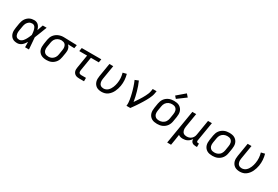

<svg xmlns="http://www.w3.org/2000/svg" viewBox="88 -2081 5224 3608"><g transform="rotate(30 2700.0 -277.5)"><path d="M220 8Q190 8 161.5 1.5Q133 -5 111 -21.5Q89 -38 74.5 -61.5Q60 -85 53.5 -113Q47 -141 48 -170.5Q49 -200 54 -230L70 -330Q75 -355 83 -380.5Q91 -406 105 -429.5Q119 -453 139 -472.5Q159 -492 183.5 -505Q208 -518 234 -523Q260 -528 286 -528Q314 -528 339 -517.5Q364 -507 381.5 -487.5Q399 -468 410 -444Q421 -420 429 -394Q439 -426 450 -457.5Q461 -489 472 -520H556Q530 -453 505 -386Q480 -319 452 -253Q458 -190 462.5 -126.5Q467 -63 472 0H388Q388 -28 387.5 -56Q387 -84 386 -113V-114Q386 -115 386 -115Q386 -115 386 -116Q372 -92 355.5 -70Q339 -48 318 -30Q297 -12 271 -2Q245 8 220 8ZM220 -66Q241 -66 261.5 -77.5Q282 -89 297.5 -106Q313 -123 324.5 -142.5Q336 -162 346.5 -182Q357 -202 365.5 -222.5Q374 -243 382 -264Q381 -284 379 -304Q377 -324 373.5 -343.5Q370 -363 364.5 -381.5Q359 -400 349 -416.5Q339 -433 322.5 -443.5Q306 -454 286 -454Q269 -454 252 -450Q235 -446 220 -436.5Q205 -427 193 -413Q181 -399 172.5 -383.5Q164 -368 159.5 -351Q155 -334 152 -318L135 -218Q132 -200 131 -182.5Q130 -165 132.5 -148Q135 -131 141 -115.5Q147 -100 158.5 -88Q170 -76 186 -71Q202 -66 220 -66Z M853 8Q822 8 791.5 2Q761 -4 736 -18.5Q711 -33 692.5 -56Q674 -79 665.5 -107.5Q657 -136 657 -167Q657 -198 662 -230L678 -330Q683 -357 692.5 -383Q702 -409 719 -432.5Q736 -456 759 -474.5Q782 -493 808 -504.5Q834 -516 861 -522Q888 -528 915 -528Q919 -528 923 -528Q927 -528 931 -528L1210 -520L1198 -447L1058 -451Q1074 -437 1085.5 -419Q1097 -401 1102.5 -380Q1108 -359 1108 -336Q1108 -313 1104 -290L1087 -190Q1083 -163 1073.5 -136.5Q1064 -110 1048 -86.5Q1032 -63 1009.5 -44Q987 -25 961 -13Q935 -1 907.5 3.5Q880 8 853 8ZM854 -65Q872 -65 890 -68.5Q908 -72 925 -81Q942 -90 956.5 -103.5Q971 -117 981 -133Q991 -149 997 -166.5Q1003 -184 1006 -202L1022 -302Q1025 -320 1026 -338Q1027 -356 1023.5 -373Q1020 -390 1012.5 -405Q1005 -420 992.5 -431Q980 -442 963.5 -447.5Q947 -453 929 -454L919 -455Q917 -455 914.5 -455Q912 -455 910 -455Q892 -455 874 -450Q856 -445 839.5 -436.5Q823 -428 808.5 -415Q794 -402 784 -386Q774 -370 768.5 -352.5Q763 -335 760 -318L743 -218Q740 -198 739.5 -179Q739 -160 743.5 -142Q748 -124 758 -109Q768 -94 783 -84Q798 -74 816.5 -70Q835 -66 854 -66Q854 -66 854 -65.5Q854 -65 854 -65Z M1563 0Q1541 0 1520 -3.5Q1499 -7 1481.5 -16.5Q1464 -26 1451 -41.5Q1438 -57 1431.5 -76.5Q1425 -96 1425 -117.5Q1425 -139 1429 -161L1476 -447H1306L1318 -520H1742L1730 -447H1559L1510 -149Q1508 -135 1509 -120.5Q1510 -106 1516.5 -95Q1523 -84 1536 -79Q1549 -74 1563 -74H1667V0Z M2049 8Q2019 8 1989.5 1.5Q1960 -5 1936.5 -20.5Q1913 -36 1896.5 -59.5Q1880 -83 1872 -111Q1864 -139 1864.5 -169Q1865 -199 1870 -230L1918 -520H2001L1951 -218Q1948 -199 1947.5 -180.5Q1947 -162 1950.5 -145Q1954 -128 1962 -112.5Q1970 -97 1983.5 -86Q1997 -75 2014 -70Q2031 -65 2050 -65Q2074 -65 2099 -74.5Q2124 -84 2143 -102Q2162 -120 2176 -142Q2190 -164 2200 -188Q2210 -212 2216.5 -236Q2223 -260 2227 -284Q2237 -341 2233 -396Q2229 -451 2214 -503L2294 -523Q2311 -464 2315.5 -400.5Q2320 -337 2309 -272Q2303 -239 2293 -206Q2283 -173 2268 -141.5Q2253 -110 2230.5 -81.5Q2208 -53 2179 -31.5Q2150 -10 2116 -1Q2082 8 2049 8Z M2588 0Q2593 -34 2591 -67Q2589 -100 2584 -132Q2579 -164 2572 -195Q2565 -226 2557.5 -257Q2550 -288 2541 -319Q2532 -350 2522 -380Q2512 -410 2501 -439.5Q2490 -469 2477 -498L2488 -502L2553 -528Q2574 -481 2591 -432.5Q2608 -384 2622 -334Q2636 -284 2648 -233Q2660 -182 2668 -129Q2686 -156 2704.5 -183Q2723 -210 2740.5 -237.5Q2758 -265 2774.5 -293Q2791 -321 2805.5 -349.5Q2820 -378 2832.5 -408Q2845 -438 2850 -468L2858 -520H2942L2933 -468Q2928 -436 2916 -405Q2904 -374 2889.5 -344Q2875 -314 2858 -284.5Q2841 -255 2823.5 -226Q2806 -197 2787.5 -168.5Q2769 -140 2750 -111.5Q2731 -83 2711 -55.5Q2691 -28 2671 0Z M3254 8Q3223 8 3192.5 2.5Q3162 -3 3136.5 -18Q3111 -33 3093 -56Q3075 -79 3066 -107.5Q3057 -136 3057 -167Q3057 -198 3062 -230L3078 -330Q3083 -357 3092.5 -384Q3102 -411 3119 -435Q3136 -459 3159.5 -477.5Q3183 -496 3209.5 -507.5Q3236 -519 3264 -523.5Q3292 -528 3319 -528Q3351 -528 3381.5 -522.5Q3412 -517 3437 -502Q3462 -487 3480.5 -464Q3499 -441 3508 -412.5Q3517 -384 3517 -353Q3517 -322 3512 -290L3495 -190Q3491 -163 3481 -136Q3471 -109 3454 -85Q3437 -61 3413.5 -42.5Q3390 -24 3363.5 -12.5Q3337 -1 3309 3.5Q3281 8 3254 8ZM3255 -65Q3273 -65 3292 -68.5Q3311 -72 3328.5 -80.5Q3346 -89 3361.5 -102Q3377 -115 3387.5 -131.5Q3398 -148 3404.5 -166Q3411 -184 3414 -202L3430 -302Q3433 -322 3433.5 -341Q3434 -360 3429.5 -378Q3425 -396 3415 -411.5Q3405 -427 3390 -437Q3375 -447 3356.5 -451Q3338 -455 3318 -455Q3300 -455 3281.5 -451.5Q3263 -448 3245 -439.5Q3227 -431 3212 -418Q3197 -405 3186 -388.5Q3175 -372 3169 -354Q3163 -336 3160 -318L3143 -218Q3140 -198 3139.5 -179Q3139 -160 3143.5 -142Q3148 -124 3158.5 -108.5Q3169 -93 3183.5 -83Q3198 -73 3217 -69Q3236 -65 3255 -65ZM3327 -576 3284 -624 3455 -770 3508 -710Z M3596 215 3718 -520H3801L3751 -218Q3748 -199 3747.5 -180Q3747 -161 3751 -143.5Q3755 -126 3763.5 -110.5Q3772 -95 3786 -84.5Q3800 -74 3818.5 -69.5Q3837 -65 3856 -65Q3873 -65 3890.5 -68.5Q3908 -72 3924.5 -79.5Q3941 -87 3955 -99.5Q3969 -112 3979.5 -127Q3990 -142 3995.5 -159Q4001 -176 4004 -193L4058 -520H4142L4073 -104Q4072 -96 4073 -88.5Q4074 -81 4078.5 -75.5Q4083 -70 4090 -68Q4097 -66 4105 -66H4123V8H4093Q4072 8 4051.5 3Q4031 -2 4015.5 -14.5Q4000 -27 3992.5 -46.5Q3985 -66 3987 -87Q3973 -65 3953.5 -46Q3934 -27 3910.5 -14.5Q3887 -2 3862 3Q3837 8 3812 8Q3786 8 3761 1.5Q3736 -5 3717 -20Q3712 12 3707.5 44Q3703 76 3698 107L3680 215Z M4454 8Q4423 8 4392.5 2.5Q4362 -3 4336.5 -18Q4311 -33 4293 -56Q4275 -79 4266 -107.5Q4257 -136 4257 -167Q4257 -198 4262 -230L4278 -330Q4283 -357 4292.5 -384Q4302 -411 4319 -435Q4336 -459 4359.5 -477.5Q4383 -496 4409.5 -507.5Q4436 -519 4464 -523.5Q4492 -528 4519 -528Q4551 -528 4581.5 -522.5Q4612 -517 4637 -502Q4662 -487 4680.5 -464Q4699 -441 4708 -412.5Q4717 -384 4717 -353Q4717 -322 4712 -290L4695 -190Q4691 -163 4681 -136Q4671 -109 4654 -85Q4637 -61 4613.5 -42.5Q4590 -24 4563.5 -12.5Q4537 -1 4509 3.5Q4481 8 4454 8ZM4455 -65Q4473 -65 4492 -68.5Q4511 -72 4528.5 -80.5Q4546 -89 4561.5 -102Q4577 -115 4587.5 -131.5Q4598 -148 4604.5 -166Q4611 -184 4614 -202L4630 -302Q4633 -322 4633.5 -341Q4634 -360 4629.5 -378Q4625 -396 4615 -411.5Q4605 -427 4590 -437Q4575 -447 4556.5 -451Q4538 -455 4518 -455Q4500 -455 4481.5 -451.5Q4463 -448 4445 -439.5Q4427 -431 4412 -418Q4397 -405 4386 -388.5Q4375 -372 4369 -354Q4363 -336 4360 -318L4343 -218Q4340 -198 4339.5 -179Q4339 -160 4343.5 -142Q4348 -124 4358.5 -108.5Q4369 -93 4383.5 -83Q4398 -73 4417 -69Q4436 -65 4455 -65Z M5049 8Q5019 8 4989.5 1.5Q4960 -5 4936.5 -20.5Q4913 -36 4896.5 -59.5Q4880 -83 4872 -111Q4864 -139 4864.5 -169Q4865 -199 4870 -230L4918 -520H5001L4951 -218Q4948 -199 4947.5 -180.5Q4947 -162 4950.5 -145Q4954 -128 4962 -112.5Q4970 -97 4983.5 -86Q4997 -75 5014 -70Q5031 -65 5050 -65Q5074 -65 5099 -74.5Q5124 -84 5143 -102Q5162 -120 5176 -142Q5190 -164 5200 -188Q5210 -212 5216.5 -236Q5223 -260 5227 -284Q5237 -341 5233 -396Q5229 -451 5214 -503L5294 -523Q5311 -464 5315.5 -400.5Q5320 -337 5309 -272Q5303 -239 5293 -206Q5283 -173 5268 -141.5Q5253 -110 5230.5 -81.5Q5208 -53 5179 -31.5Q5150 -10 5116 -1Q5082 8 5049 8Z"/></g></svg>

Font: Iosevka SS04 Extended Oblique
Style: Regular
Weight: 400
Width: 7
Italic angle: -9°
Monospace: yes
Designer: Belleve Invis
Foundry: Belleve Invis
Version: Version 19.0.0; ttfautohint (v1.8.4)